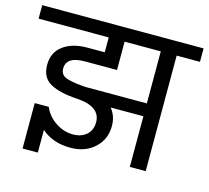

<svg xmlns="http://www.w3.org/2000/svg" viewBox="-122 -759 1003 923"><g transform="rotate(15 379.5 -297.0)"><path d="M282 -316H586V-575H406V-434H246Q154 -434 154 -374Q154 -345 179.5 -333.5Q205 -322 268 -317ZM781 -642V-575H665V0H586V-252H423Q452 -217 452 -167Q452 -101 405.5 -58Q359 -15 285 -15Q197 -15 141 -65V48H65V-178H135Q152 -136 193 -108Q234 -80 281 -80Q323 -80 348.5 -103Q374 -126 374 -165Q374 -243 256 -251Q169 -256 122 -282Q75 -308 75 -372Q75 -433 120.5 -467Q166 -501 241 -501H327V-575H-22V-642Z"/></g></svg>

Font: Hind
Style: Regular
Weight: 400
Designer: Manushi Parikh, Satya Rajpurohit
Foundry: Indian Type Foundry
Version: Version 2.000;PS 1.0;hotconv 1.0.79;makeotf.lib2.5.61930